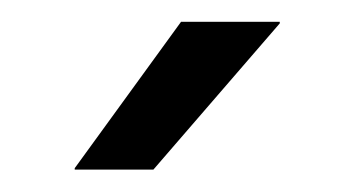

<svg xmlns="http://www.w3.org/2000/svg" viewBox="-20 -703 324 175"><path d="M48.1 -549.7 145 -683.1H235V-681.7L119.8 -548.4H48.1Z"/></svg>

Font: Anek Devanagari Medium
Style: Regular
Weight: 500
Designer: Kailash Malviya (Devanagari) & Yesha Goshar (Latin)
Foundry: Ek Type
Version: Version 1.003